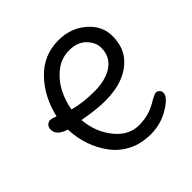

<svg xmlns="http://www.w3.org/2000/svg" viewBox="-195 -942 1135 1135"><g transform="rotate(-45 372.5 -375.0)"><path d="M596 -553Q596 -600 557.5 -639Q519 -678 452 -678Q385 -678 334 -638Q240 -565 213 -421Q289 -400 384.5 -400Q480 -400 538 -440Q596 -480 596 -553ZM201 -99Q120 -207 114 -352Q42 -374 42 -423Q42 -443 53.5 -454.5Q65 -466 80 -466Q95 -466 122 -454Q153 -588 238.5 -676.5Q324 -765 448 -765Q549 -765 620.5 -704Q692 -643 692 -557Q692 -471 648 -416Q565 -315 390 -315Q318 -315 211 -335Q220 -227 282.5 -149.5Q345 -72 431.5 -72Q518 -72 593 -121Q626 -139 637.5 -139Q649 -139 658.5 -129.5Q668 -120 668 -106Q668 -71 597 -28Q526 15 444 15Q362 15 301 -16Q240 -47 201 -99Z"/></g></svg>

Font: Delius Unicase
Style: Regular
Weight: 400
Designer: Natalia Raices
Foundry: Natalia Raices
Version: Version 1.002